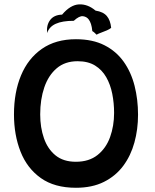

<svg xmlns="http://www.w3.org/2000/svg" viewBox="-20 -841 717 886"><path d="M330.5 25.5Q231.5 25.5 168.2 -19.5Q105 -64.5 74.8 -141.2Q44.5 -218 44.5 -313Q44.5 -415 77 -493Q109.5 -571 173.2 -615.5Q237 -660 330.5 -660Q407.5 -660 462 -632.2Q516.5 -604.5 550.8 -556.2Q585 -508 601 -445Q617 -382 617 -311.5Q617 -244 600.2 -183.2Q583.5 -122.5 548.8 -75.8Q514 -29 459.8 -1.8Q405.5 25.5 330.5 25.5ZM330 -94.5Q391 -94.5 430.2 -125.8Q469.5 -157 488 -208.5Q506.5 -260 506.5 -320Q506.5 -365.5 498 -408.2Q489.5 -451 470.2 -484.8Q451 -518.5 418.8 -538.5Q386.5 -558.5 338 -558.5Q280 -558.5 241.8 -526Q203.5 -493.5 184.5 -438Q165.5 -382.5 165.5 -313Q165.5 -252.5 182.8 -203Q200 -153.5 236.2 -124Q272.5 -94.5 330 -94.5ZM197.5 -688.5Q193.5 -725 211.5 -748.8Q229.5 -772.5 266.5 -773.5Q305 -819 345 -820.8Q385 -822.5 421 -792Q456.5 -786.5 473 -767Q489.5 -747.5 493 -712.5Q486 -706.5 473.5 -701Q461 -695.5 447.8 -690.8Q434.5 -686 425.5 -681Q420.5 -686 416.2 -690Q412 -694 406 -697.5Q404 -717.5 399.8 -730.2Q395.5 -743 389.5 -751Q380 -764 363 -766.2Q346 -768.5 320.5 -745Q267.5 -745 237.2 -731.2Q207 -717.5 197.5 -688.5Z"/></svg>

Font: Grandstander Thin Medium
Style: Regular
Weight: 500
Version: Version 1.200